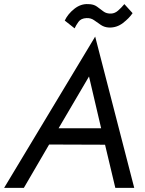

<svg xmlns="http://www.w3.org/2000/svg" viewBox="-45 -914 705 934"><path d="M240 -290 388 -542 447 -290ZM194 -211 466 -210 516 0H608L418 -736L-25 0H71ZM270 -814 318 -776Q324 -790 336.5 -807.5Q349 -825 376 -826Q397 -827 413 -815.5Q429 -804 446 -792.5Q463 -781 486 -780Q523 -779 553 -802Q583 -825 600 -850L560 -894Q545 -876 529.5 -862.5Q514 -849 496 -848Q473 -847 458 -858.5Q443 -870 426.5 -882Q410 -894 384 -894Q348 -896 316.5 -871Q285 -846 270 -814Z"/></svg>

Font: Jost* 400 Book Italic
Style: Italic
Weight: 400
Italic angle: -10°
Version: Version 3.200; ttfautohint (v0.97) -l 8 -r 50 -G 200 -x 14 -